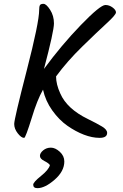

<svg xmlns="http://www.w3.org/2000/svg" viewBox="-20 -738 642 1000"><path d="M105 -20Q91 -20 72.5 -43.5Q54 -67 54 -92.5Q54 -118 119 -370Q184 -622 184 -686Q184 -704 188 -711Q192 -718 206.5 -718Q221 -718 241 -687Q261 -656 261 -616Q261 -576 209 -379Q300 -503 401 -607.5Q502 -712 529 -712Q549 -712 566.5 -699Q584 -686 584 -673.5Q584 -661 536.5 -617.5Q489 -574 409 -496Q329 -418 272 -340Q272 -299 294 -251Q329 -171 438 -118Q485 -95 511.5 -79Q538 -63 538 -46Q538 -20 499 -20Q460 -20 417 -36.5Q374 -53 331 -83Q288 -113 252.5 -162.5Q217 -212 204 -271Q173 -216 146 -126Q113 -20 106 -20ZM315 103Q315 154 264.5 198Q214 242 175 242Q153 242 153 224Q153 211 193.5 178.5Q234 146 240 122Q234 112 211 100.5Q188 89 188 74Q188 59 205 45Q222 31 245 31Q268 31 291.5 52.5Q315 74 315 103Z"/></svg>

Font: Kalam
Style: Regular
Weight: 400
Designer: Lipi Raval (Devanagari and Latin), Jonny Pinhorn (Latin)
Foundry: Indian Type Foundry
Version: Version 2.001;PS 1.0;hotconv 1.0.79;makeotf.lib2.5.61930; tt